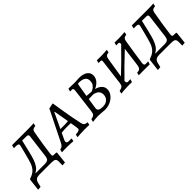

<svg xmlns="http://www.w3.org/2000/svg" viewBox="92 -1384 2382 2382"><g transform="rotate(-45 1283.0 -192.5)"><path d="M375 -86Q374 -79 374 -68Q374 -56 378 -52Q382 -48 394 -47L439 -45L445 -37L428 118L381 122L382 58Q383 23 366 11.5Q349 0 308 0H104Q64 0 43.5 12.5Q23 25 14 60L0 118L-47 122L-28 -37L-21 -45Q39 -63 70 -94.5Q101 -126 117.5 -171.5Q134 -217 159 -318L184 -417Q186 -423 186 -432Q186 -447 169.5 -452Q153 -457 109 -455L106 -460L116 -498H399Q464 -498 496 -502L489 -463Q456 -459 444 -450Q432 -441 427 -418Q413 -346 398 -248Q383 -150 375 -86ZM351 -423Q351 -438 344 -443.5Q337 -449 319 -449L245 -450L210 -302Q192 -227 177 -182Q162 -137 138 -102Q114 -67 76 -49V-45H232Q275 -45 291.5 -59Q308 -73 313 -117L350 -411Q351 -416 351 -423Z M978 -36 980 -33 971 2Q961 2 935.5 1Q910 0 884 0Q846 0 809.5 3Q773 6 763 7L761 2L768 -32Q812 -35 826 -42.5Q840 -50 840 -69Q840 -82 837 -97L824 -176L744 -177Q711 -177 660 -171L624 -94Q613 -73 613 -61Q613 -47 622.5 -41Q632 -35 654 -35H697V-32L689 5Q679 4 645.5 2Q612 0 579 0Q549 0 523.5 1Q498 2 490 2L501 -38Q523 -40 538 -52.5Q553 -65 568 -96L765 -493L832 -507L839 -506Q845 -464 867.5 -329.5Q890 -195 913 -92Q919 -62 932.5 -50.5Q946 -39 978 -36ZM747 -215Q781 -215 817 -219L783 -416H776L681 -215Z M1030 9 1039 -30Q1076 -37 1090 -50.5Q1104 -64 1108 -97L1148 -419Q1149 -426 1149 -437Q1149 -450 1143.5 -455Q1138 -460 1125 -460L1099 -459L1096 -463L1107 -500Q1117 -500 1144.5 -498.5Q1172 -497 1198 -497Q1225 -497 1252.5 -498.5Q1280 -500 1290 -501Q1361 -501 1401.5 -473.5Q1442 -446 1442 -396Q1442 -353 1414 -318.5Q1386 -284 1336 -262Q1386 -250 1414.5 -221.5Q1443 -193 1443 -154Q1443 -110 1415.5 -73Q1388 -36 1341.5 -14Q1295 8 1241 8Q1227 8 1193 4Q1149 0 1126 0Q1100 0 1069.5 3.5Q1039 7 1030 9ZM1283 -270Q1283 -268 1306 -280Q1329 -292 1347.5 -316Q1366 -340 1366 -380Q1366 -461 1245 -461Q1236 -461 1233 -457.5Q1230 -454 1228 -444Q1213 -360 1200 -277Q1211 -276 1238 -273.5Q1265 -271 1283 -270ZM1172 -90Q1169 -62 1187.5 -50Q1206 -38 1253 -38Q1303 -38 1333 -66Q1363 -94 1363 -141Q1363 -177 1340.5 -200Q1318 -223 1273 -231L1193 -229Z M1978 -88Q1976 -70 1976 -66Q1976 -50 1982.5 -44Q1989 -38 2005 -38Q2018 -38 2028 -39Q2038 -40 2042 -40L2044 -36L2032 1L1935 0L1840 1L1849 -37Q1874 -37 1888 -44Q1902 -51 1909 -68Q1916 -85 1920 -119L1950 -354Q1775 -190 1665 -75Q1664 -54 1670 -45.5Q1676 -37 1693 -37Q1706 -37 1717 -38.5Q1728 -40 1729 -40L1732 -37L1721 1L1651 0Q1618 0 1573.5 3.5Q1529 7 1527 9L1535 -30Q1573 -37 1587.5 -51Q1602 -65 1606 -98L1646 -420L1648 -440Q1648 -452 1643 -456Q1638 -460 1625 -460L1597 -459L1595 -463L1604 -499L1691 -498Q1713 -498 1743 -500.5Q1773 -503 1782 -504L1777 -466Q1753 -462 1741.5 -456.5Q1730 -451 1724.5 -438Q1719 -425 1714 -396Q1696 -293 1674 -146Q1815 -277 1959 -427Q1960 -432 1960 -439Q1960 -451 1954.5 -455.5Q1949 -460 1936 -460L1908 -459L1905 -463L1915 -499Q1915 -498 1994 -498Q2018 -498 2051 -500.5Q2084 -503 2094 -504L2088 -466Q2058 -462 2046 -452Q2034 -442 2029 -419Q2016 -344 2001.5 -249Q1987 -154 1978 -88Z M2476 -86Q2475 -79 2475 -68Q2475 -56 2479 -52Q2483 -48 2495 -47L2540 -45L2546 -37L2529 118L2482 122L2483 58Q2484 23 2467 11.5Q2450 0 2409 0H2205Q2165 0 2144.5 12.5Q2124 25 2115 60L2101 118L2054 122L2073 -37L2080 -45Q2140 -63 2171 -94.5Q2202 -126 2218.5 -171.5Q2235 -217 2260 -318L2285 -417Q2287 -423 2287 -432Q2287 -447 2270.5 -452Q2254 -457 2210 -455L2207 -460L2217 -498H2500Q2565 -498 2597 -502L2590 -463Q2557 -459 2545 -450Q2533 -441 2528 -418Q2514 -346 2499 -248Q2484 -150 2476 -86ZM2452 -423Q2452 -438 2445 -443.5Q2438 -449 2420 -449L2346 -450L2311 -302Q2293 -227 2278 -182Q2263 -137 2239 -102Q2215 -67 2177 -49V-45H2333Q2376 -45 2392.5 -59Q2409 -73 2414 -117L2451 -411Q2452 -416 2452 -423Z"/></g></svg>

Font: Alegreya SC
Style: Italic
Weight: 400
Italic angle: -7°
Designer: Juan Pablo del Peral
Foundry: Huerta Tipografica
Version: Version 2.007; ttfautohint (v1.6)